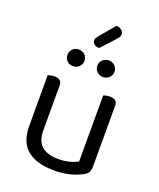

<svg xmlns="http://www.w3.org/2000/svg" viewBox="-155 -933 860 1040"><g transform="rotate(20 275.0 -413.0)"><path d="M75 -460Q80 -462 90.5 -464.5Q101 -467 113 -467Q155 -467 155 -430V-173Q155 -108 189 -80.5Q223 -53 283 -53Q323 -53 351 -61.5Q379 -70 395 -79V-460Q400 -462 410.5 -464.5Q421 -467 432 -467Q475 -467 475 -430V-82Q475 -61 469.5 -48.5Q464 -36 443 -24Q420 -11 379.5 1Q339 13 282 13Q182 13 128.5 -31Q75 -75 75 -169ZM236 -601Q236 -581 222 -567Q208 -553 186 -553Q165 -553 151.5 -567Q138 -581 138 -601Q138 -621 151.5 -635Q165 -649 186 -649Q208 -649 222 -635Q236 -621 236 -601ZM409 -601Q409 -581 394.5 -567Q380 -553 359 -553Q339 -553 324.5 -567Q310 -581 310 -601Q310 -621 324.5 -635Q339 -649 359 -649Q380 -649 394.5 -635Q409 -621 409 -601ZM334 -839Q353 -838 364.5 -828Q376 -818 376 -807Q376 -794 369.5 -785.5Q363 -777 353 -766L287 -694Q268 -694 257.5 -703Q247 -712 247 -723Q247 -731 250 -736.5Q253 -742 259 -750Z"/></g></svg>

Font: Baloo Chettan 2
Style: Regular
Weight: 400
Designer: Maithili Shingre, Unnati Kotecha and Ek Type
Foundry: Ek Type
Version: Version 1.640;hotconv 1.0.111;makeotfexe 2.5.65597; ttfautoh